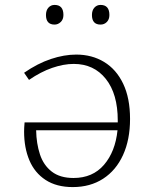

<svg xmlns="http://www.w3.org/2000/svg" viewBox="-20 -754 626 781"><path d="M290 -532Q354 -532 403.5 -502Q453 -472 481 -413.5Q509 -355 509 -270Q509 -186 480.5 -123.5Q452 -61 399.5 -27Q347 7 276 7Q210 7 165.5 -22Q121 -51 99.5 -102Q78 -153 78 -219Q78 -227 78.5 -235.5Q79 -244 80 -256H459Q459 -260 459 -264Q459 -372 410.5 -433Q362 -494 280 -494Q239 -494 192.5 -478Q146 -462 98 -429L78 -458Q133 -496 187 -514Q241 -532 290 -532ZM279 -30Q357 -30 403 -83.5Q449 -137 458 -224H127Q128 -170 142.5 -126Q157 -82 190.5 -56Q224 -30 279 -30ZM389 -654Q354 -654 354 -693Q354 -712 364 -723Q374 -734 389 -734Q425 -734 425 -693Q425 -675 414.5 -664.5Q404 -654 389 -654ZM202 -654Q167 -654 167 -693Q167 -712 177 -723Q187 -734 202 -734Q238 -734 238 -693Q238 -675 227 -664.5Q216 -654 202 -654Z"/></svg>

Font: Bitter Light
Style: Regular
Weight: 300
Designer: Sol Matas, and Bitter project Authors
Foundry: Sol Matas
Version: Version 2.001